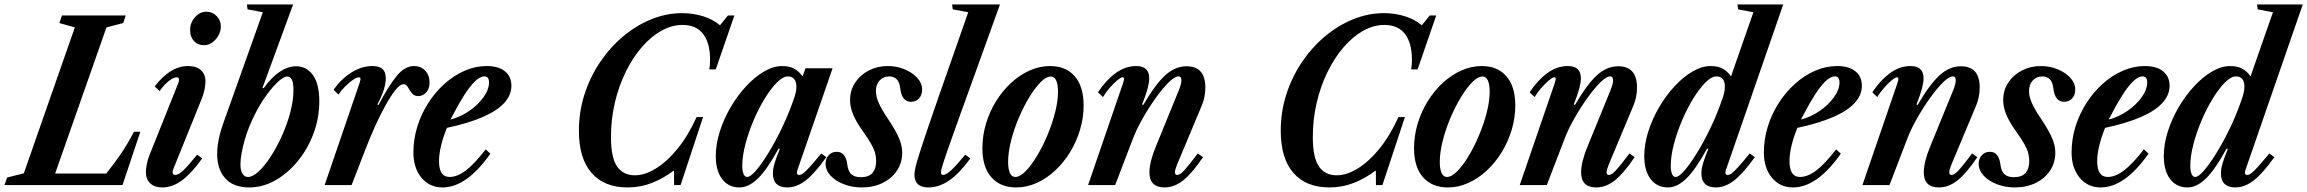

<svg xmlns="http://www.w3.org/2000/svg" viewBox="-75 -831 10358 862"><path d="M-55 0 -43 -34 32 -53 261 -708 191.5 -727.5 203.5 -761.5H489.5L478 -727.5L403 -708L172.5 -52H402Q440 -99 469.8 -143.5Q499.5 -188 526.5 -239.5H555L475 0Z M654 10.5Q619 10.5 599.5 -8Q580 -26.5 580 -58.5Q580 -72 583.8 -92.5Q587.5 -113 595.5 -133L724.5 -455.5Q727.5 -462.5 728 -466.8Q728.5 -471 728.5 -474Q728.5 -484 718.5 -484Q704 -484 682.2 -466.8Q660.5 -449.5 641.5 -422L619.5 -443Q654 -488 691.2 -511.2Q728.5 -534.5 769 -534.5Q806.5 -534.5 827 -516Q847.5 -497.5 847.5 -465Q847.5 -452 843.8 -431.8Q840 -411.5 832 -391L703.5 -73Q701 -66.5 700.5 -63.5Q700 -60.5 700 -58Q700 -45.5 712 -45.5Q725.5 -45.5 747.2 -65.5Q769 -85.5 810 -136.5L833 -120Q784.5 -52.5 741.8 -21Q699 10.5 654 10.5ZM841.5 -628Q813 -628 795.8 -646.8Q778.5 -665.5 778.5 -696.5Q778.5 -729 800.5 -753.8Q822.5 -778.5 851.5 -778.5Q878.5 -778.5 897.5 -759Q916.5 -739.5 916.5 -712Q916.5 -691 905.8 -671.8Q895 -652.5 877.8 -640.2Q860.5 -628 841.5 -628Z M1044 10.5Q973.5 10.5 936.8 -29.8Q900 -70 900 -140Q900 -170 907 -205.2Q914 -240.5 928 -279L1105 -776L1036.5 -789L1033.5 -811H1241L1103.5 -436.5L1108.5 -434.5Q1144.5 -485 1181.5 -509.2Q1218.5 -533.5 1254 -533.5Q1301.5 -533.5 1330 -493.8Q1358.5 -454 1358.5 -376.5Q1358.5 -301 1332.5 -231.5Q1306.5 -162 1261.8 -107.5Q1217 -53 1160.8 -21.2Q1104.5 10.5 1044 10.5ZM1038 -36.5Q1060 -36.5 1087 -61.8Q1114 -87 1141.2 -129.2Q1168.5 -171.5 1191.5 -223Q1214.5 -274.5 1228.5 -327.5Q1242.5 -380.5 1242.5 -426.5Q1242.5 -458 1235.5 -472.8Q1228.5 -487.5 1213.5 -487.5Q1198 -487.5 1168.8 -459.8Q1139.5 -432 1106 -381.5Q1072.5 -331 1044 -262Q1032.5 -234 1023.5 -202.5Q1014.5 -171 1009.5 -142.2Q1004.5 -113.5 1004.5 -92.5Q1004.5 -65 1013.8 -50.8Q1023 -36.5 1038 -36.5Z M1382.5 0 1538.5 -456Q1541 -463.5 1542.2 -468.5Q1543.5 -473.5 1543.5 -476.5Q1543.5 -484 1536 -484Q1526.5 -484 1509.8 -472.5Q1493 -461 1475 -443.2Q1457 -425.5 1444.5 -406.5L1422.5 -428Q1458.5 -478.5 1504.2 -506.5Q1550 -534.5 1597 -534.5Q1628.5 -534.5 1642.8 -521Q1657 -507.5 1657 -478Q1657 -458 1648.5 -429.5Q1640 -401 1619 -361.5L1624.5 -360Q1667.5 -442 1704.5 -488.2Q1741.5 -534.5 1784 -534.5Q1814 -534.5 1833.8 -514Q1853.5 -493.5 1853.5 -460.5Q1853.5 -431.5 1838 -415.5Q1822.5 -399.5 1803.5 -399.5Q1784 -399.5 1773.8 -413Q1763.5 -426.5 1756.2 -439.8Q1749 -453 1736.5 -453Q1721.5 -453 1700.8 -427.2Q1680 -401.5 1656 -358.5Q1632 -315.5 1608.2 -262.5Q1584.5 -209.5 1563.5 -155L1503.5 0Z M1911.5 10.5Q1853.5 10.5 1817.2 -33.2Q1781 -77 1781 -147Q1781 -206.5 1798.8 -263.2Q1816.5 -320 1848 -369Q1879.5 -418 1921.2 -455.2Q1963 -492.5 2011.2 -513.5Q2059.5 -534.5 2110 -534.5Q2162.5 -534.5 2191.8 -511Q2221 -487.5 2221 -446Q2221 -404 2188.8 -368.8Q2156.5 -333.5 2092 -305.5Q2027.5 -277.5 1931.5 -257Q1914.5 -215.5 1905.2 -177Q1896 -138.5 1896 -107.5Q1896 -36.5 1943.5 -36.5Q1978 -36.5 2016.8 -66Q2055.5 -95.5 2105.5 -160.5L2126.5 -141Q2020 10.5 1911.5 10.5ZM1947.5 -294Q1992.5 -306 2032 -333.2Q2071.5 -360.5 2096 -394.8Q2120.5 -429 2120.5 -461Q2120.5 -488 2100 -488Q2080 -488 2057 -465.5Q2034 -443 2009.2 -404Q1984.5 -365 1959 -316Z M2742.5 10.5Q2637.5 10.5 2580.8 -54.8Q2524 -120 2524 -244Q2524 -329 2549.2 -407.5Q2574.5 -486 2619.2 -552.2Q2664 -618.5 2722.8 -667.8Q2781.5 -717 2849.2 -744.5Q2917 -772 2987.5 -772Q3036.5 -772 3081 -758.2Q3125.5 -744.5 3157.5 -717.5L3193 -761.5H3222L3138.5 -519.5H3109.5Q3113 -537.5 3113 -563Q3113 -637.5 3082 -678.2Q3051 -719 2989.5 -719Q2940.5 -719 2893.5 -692.5Q2846.5 -666 2805.8 -618.5Q2765 -571 2734 -507.8Q2703 -444.5 2685.5 -370.2Q2668 -296 2668 -216Q2668 -124 2695.2 -84Q2722.5 -44 2775.5 -44Q2820.5 -44 2870.2 -74.8Q2920 -105.5 2967.5 -164Q3015 -222.5 3052.5 -305.5H3081.5L2980.5 0H2951.5L2951 -64.5H2949Q2904 -30.5 2852.5 -10Q2801 10.5 2742.5 10.5Z M3245 10.5Q3195.5 10.5 3167 -27.2Q3138.5 -65 3138.5 -130Q3138.5 -183.5 3156.5 -240.2Q3174.5 -297 3205.2 -349.5Q3236 -402 3274.8 -443.8Q3313.5 -485.5 3355.2 -510Q3397 -534.5 3436.5 -534.5Q3467.5 -534.5 3489.2 -523.5Q3511 -512.5 3528 -488L3541.5 -524.5H3663L3505 -67.5Q3501.5 -57.5 3503.5 -51.5Q3505.5 -45.5 3513 -45.5Q3521 -45.5 3531.8 -53.5Q3542.5 -61.5 3561.2 -82.2Q3580 -103 3612 -142L3635 -125.5Q3582 -51.5 3541.8 -20.5Q3501.5 10.5 3460 10.5Q3395 10.5 3395 -52.5Q3395 -73 3402.5 -98Q3410 -123 3426 -162.5L3420.5 -164Q3369.5 -70.5 3328 -30Q3286.5 10.5 3245 10.5ZM3279.5 -36.5Q3294 -36.5 3319.2 -65.5Q3344.5 -94.5 3374 -142.8Q3403.5 -191 3432.2 -250Q3461 -309 3482.5 -368.5Q3493.5 -398 3497 -413.2Q3500.5 -428.5 3500.5 -441Q3500.5 -464 3490.8 -476Q3481 -488 3462.5 -488Q3440.5 -488 3413.2 -460.8Q3386 -433.5 3358.5 -388.8Q3331 -344 3308.2 -290.5Q3285.5 -237 3271.5 -183.5Q3257.5 -130 3257.5 -86.5Q3257.5 -63.5 3263.2 -50Q3269 -36.5 3279.5 -36.5Z M3794.5 10.5Q3751 10.5 3713.8 -3.8Q3676.5 -18 3654 -42.2Q3631.5 -66.5 3631.5 -96Q3631.5 -119.5 3645.8 -134.5Q3660 -149.5 3681.5 -149.5Q3702 -149.5 3713.8 -135Q3725.5 -120.5 3729 -92.5Q3733 -60.5 3748 -48Q3763 -35.5 3788.5 -35.5Q3826.5 -35.5 3842.5 -55Q3858.5 -74.5 3858.5 -107.5Q3858.5 -126 3854 -143.5Q3849.5 -161 3836.5 -184.2Q3823.5 -207.5 3798 -243Q3767.5 -286 3754.5 -318.5Q3741.5 -351 3741.5 -381Q3741.5 -426 3764.5 -460.5Q3787.5 -495 3826 -514.8Q3864.5 -534.5 3910.5 -534.5Q3950 -534.5 3985.2 -520.2Q4020.5 -506 4042.8 -481.8Q4065 -457.5 4065 -428Q4065 -404.5 4051 -389.2Q4037 -374 4015 -374Q3974.5 -374 3967 -432Q3963.5 -464 3950 -476Q3936.5 -488 3917.5 -488Q3891.5 -488 3874.5 -470Q3857.5 -452 3857.5 -422Q3857.5 -398 3870 -369.2Q3882.5 -340.5 3908 -303Q3946.5 -245.5 3961 -211.2Q3975.5 -177 3975.5 -146Q3975.5 -100 3951.8 -64.8Q3928 -29.5 3887.2 -9.5Q3846.5 10.5 3794.5 10.5Z M4093.5 10.5Q4061.5 10.5 4046 -4.2Q4030.5 -19 4030.5 -46Q4030.5 -56 4033 -69.8Q4035.5 -83.5 4042.2 -106.8Q4049 -130 4061.2 -167.8Q4073.5 -205.5 4093 -262.8Q4112.5 -320 4141 -402L4272 -776L4202.5 -789L4199.5 -811H4414.5L4233 -308Q4203 -224.5 4184.5 -172Q4166 -119.5 4157.8 -92.5Q4149.5 -65.5 4149.5 -58.5Q4149.5 -51.5 4151.8 -48.5Q4154 -45.5 4159.5 -45.5Q4172.5 -45.5 4195.8 -67Q4219 -88.5 4258.5 -136.5L4281.5 -120Q4233 -53 4187 -21.2Q4141 10.5 4093.5 10.5Z M4487 10.5Q4416 10.5 4375.8 -35.2Q4335.5 -81 4335.5 -165Q4335.5 -222 4351.8 -276Q4368 -330 4397 -376.8Q4426 -423.5 4464.5 -459Q4503 -494.5 4547.8 -514.5Q4592.5 -534.5 4639.5 -534.5Q4710.5 -534.5 4750.2 -488.5Q4790 -442.5 4790 -358Q4790 -302 4773.8 -248Q4757.5 -194 4728.8 -147.2Q4700 -100.5 4661.8 -65Q4623.5 -29.5 4579 -9.5Q4534.5 10.5 4487 10.5ZM4483.5 -36.5Q4504 -36.5 4529.2 -62Q4554.5 -87.5 4580 -129.8Q4605.5 -172 4627 -223Q4648.5 -274 4661.8 -325.5Q4675 -377 4675 -420.5Q4675 -451.5 4667 -469.5Q4659 -487.5 4642.5 -487.5Q4622 -487.5 4596.8 -462Q4571.5 -436.5 4545.8 -394Q4520 -351.5 4498.5 -300.8Q4477 -250 4464 -198.2Q4451 -146.5 4451 -103.5Q4451 -72.5 4459 -54.5Q4467 -36.5 4483.5 -36.5Z M5154 10.5Q5085.5 10.5 5085.5 -57Q5085.5 -104 5115 -175L5218 -427Q5229 -455 5229 -470Q5229 -488 5216 -488Q5199 -488 5171.2 -460.5Q5143.5 -433 5112.5 -389.5Q5081.5 -346 5054 -297.2Q5026.5 -248.5 5010.5 -206L4931.5 0H4810L4966.5 -456Q4969 -464.5 4970.2 -469Q4971.5 -473.5 4971.5 -476.5Q4971.5 -484 4965 -484Q4957.5 -484 4940.2 -469.5Q4923 -455 4905.2 -434.5Q4887.5 -414 4877 -395L4854.5 -416.5Q4888.5 -469 4932.5 -501.8Q4976.5 -534.5 5026.5 -534.5Q5084.5 -534.5 5084.5 -479.5Q5084.5 -461 5077.5 -434.2Q5070.5 -407.5 5052.5 -361.5L5058 -360Q5113 -454 5157.2 -493.8Q5201.5 -533.5 5252 -533.5Q5336.5 -533.5 5336.5 -438Q5336.5 -394.5 5320 -356L5209.5 -92Q5205 -81 5202.5 -72Q5200 -63 5200 -57.5Q5200 -45.5 5210.5 -45.5Q5223 -45.5 5243 -67.5Q5263 -89.5 5302.5 -142L5326 -125.5Q5277 -53 5237 -21.2Q5197 10.5 5154 10.5Z M5893.5 10.5Q5788.5 10.5 5731.8 -54.8Q5675 -120 5675 -244Q5675 -329 5700.2 -407.5Q5725.5 -486 5770.2 -552.2Q5815 -618.5 5873.8 -667.8Q5932.5 -717 6000.2 -744.5Q6068 -772 6138.5 -772Q6187.5 -772 6232 -758.2Q6276.5 -744.5 6308.5 -717.5L6344 -761.5H6373L6289.5 -519.5H6260.5Q6264 -537.5 6264 -563Q6264 -637.5 6233 -678.2Q6202 -719 6140.5 -719Q6091.5 -719 6044.5 -692.5Q5997.5 -666 5956.8 -618.5Q5916 -571 5885 -507.8Q5854 -444.5 5836.5 -370.2Q5819 -296 5819 -216Q5819 -124 5846.2 -84Q5873.5 -44 5926.5 -44Q5971.5 -44 6021.2 -74.8Q6071 -105.5 6118.5 -164Q6166 -222.5 6203.5 -305.5H6232.5L6131.5 0H6102.5L6102 -64.5H6100Q6055 -30.5 6003.5 -10Q5952 10.5 5893.5 10.5Z M6425 10.5Q6354 10.5 6313.8 -35.2Q6273.5 -81 6273.5 -165Q6273.5 -222 6289.8 -276Q6306 -330 6335 -376.8Q6364 -423.5 6402.5 -459Q6441 -494.5 6485.8 -514.5Q6530.5 -534.5 6577.5 -534.5Q6648.5 -534.5 6688.2 -488.5Q6728 -442.5 6728 -358Q6728 -302 6711.8 -248Q6695.5 -194 6666.8 -147.2Q6638 -100.5 6599.8 -65Q6561.5 -29.5 6517 -9.5Q6472.5 10.5 6425 10.5ZM6421.5 -36.5Q6442 -36.5 6467.2 -62Q6492.5 -87.5 6518 -129.8Q6543.5 -172 6565 -223Q6586.5 -274 6599.8 -325.5Q6613 -377 6613 -420.5Q6613 -451.5 6605 -469.5Q6597 -487.5 6580.5 -487.5Q6560 -487.5 6534.8 -462Q6509.5 -436.5 6483.8 -394Q6458 -351.5 6436.5 -300.8Q6415 -250 6402 -198.2Q6389 -146.5 6389 -103.5Q6389 -72.5 6397 -54.5Q6405 -36.5 6421.5 -36.5Z M7092 10.5Q7023.5 10.5 7023.5 -57Q7023.5 -104 7053 -175L7156 -427Q7167 -455 7167 -470Q7167 -488 7154 -488Q7137 -488 7109.2 -460.5Q7081.5 -433 7050.5 -389.5Q7019.5 -346 6992 -297.2Q6964.5 -248.5 6948.5 -206L6869.5 0H6748L6904.5 -456Q6907 -464.5 6908.2 -469Q6909.5 -473.5 6909.5 -476.5Q6909.5 -484 6903 -484Q6895.5 -484 6878.2 -469.5Q6861 -455 6843.2 -434.5Q6825.5 -414 6815 -395L6792.5 -416.5Q6826.5 -469 6870.5 -501.8Q6914.5 -534.5 6964.5 -534.5Q7022.5 -534.5 7022.5 -479.5Q7022.5 -461 7015.5 -434.2Q7008.5 -407.5 6990.5 -361.5L6996 -360Q7051 -454 7095.2 -493.8Q7139.5 -533.5 7190 -533.5Q7274.5 -533.5 7274.5 -438Q7274.5 -394.5 7258 -356L7147.5 -92Q7143 -81 7140.5 -72Q7138 -63 7138 -57.5Q7138 -45.5 7148.5 -45.5Q7161 -45.5 7181 -67.5Q7201 -89.5 7240.5 -142L7264 -125.5Q7215 -53 7175 -21.2Q7135 10.5 7092 10.5Z M7413.5 10.5Q7364 10.5 7335.5 -27.2Q7307 -65 7307 -130Q7307 -183.5 7325 -240.2Q7343 -297 7373.8 -349.5Q7404.5 -402 7443.2 -443.8Q7482 -485.5 7523.8 -510Q7565.5 -534.5 7605 -534.5Q7636 -534.5 7657.8 -523.5Q7679.5 -512.5 7696.5 -488L7797 -776L7728.5 -789L7725.5 -811H7931L7673.5 -67.5Q7670 -57.5 7672 -51.5Q7674 -45.5 7681.5 -45.5Q7689.5 -45.5 7700.2 -53.5Q7711 -61.5 7729.8 -82.2Q7748.5 -103 7780.5 -142L7803.5 -125.5Q7750.5 -51.5 7710.2 -20.5Q7670 10.5 7628.5 10.5Q7596.5 10.5 7580 -5.5Q7563.5 -21.5 7563.5 -52.5Q7563.5 -73 7571 -98Q7578.5 -123 7594.5 -162.5L7589 -164Q7538 -70.5 7496.5 -30Q7455 10.5 7413.5 10.5ZM7448 -36.5Q7462.5 -36.5 7487.8 -65.5Q7513 -94.5 7542.8 -142.8Q7572.5 -191 7601.2 -250Q7630 -309 7651 -368.5Q7662 -398 7665.5 -413.2Q7669 -428.5 7669 -441Q7669 -488 7631 -488Q7609 -488 7581.8 -460.8Q7554.5 -433.5 7527 -388.8Q7499.5 -344 7476.8 -290.5Q7454 -237 7440 -183.5Q7426 -130 7426 -86.5Q7426 -63.5 7431.8 -50Q7437.5 -36.5 7448 -36.5Z M7974.5 10.5Q7916.5 10.5 7880.2 -33.2Q7844 -77 7844 -147Q7844 -206.5 7861.8 -263.2Q7879.5 -320 7911 -369Q7942.5 -418 7984.2 -455.2Q8026 -492.5 8074.2 -513.5Q8122.5 -534.5 8173 -534.5Q8225.5 -534.5 8254.8 -511Q8284 -487.5 8284 -446Q8284 -404 8251.8 -368.8Q8219.5 -333.5 8155 -305.5Q8090.5 -277.5 7994.5 -257Q7977.5 -215.5 7968.2 -177Q7959 -138.5 7959 -107.5Q7959 -36.5 8006.5 -36.5Q8041 -36.5 8079.8 -66Q8118.5 -95.5 8168.5 -160.5L8189.5 -141Q8083 10.5 7974.5 10.5ZM8010.5 -294Q8055.5 -306 8095 -333.2Q8134.5 -360.5 8159 -394.8Q8183.5 -429 8183.5 -461Q8183.5 -488 8163 -488Q8143 -488 8120 -465.5Q8097 -443 8072.2 -404Q8047.5 -365 8022 -316Z M8630.5 10.5Q8562 10.5 8562 -57Q8562 -104 8591.5 -175L8694.5 -427Q8705.5 -455 8705.5 -470Q8705.5 -488 8692.5 -488Q8675.5 -488 8647.8 -460.5Q8620 -433 8589 -389.5Q8558 -346 8530.5 -297.2Q8503 -248.5 8487 -206L8408 0H8286.5L8443 -456Q8445.5 -464.5 8446.8 -469Q8448 -473.5 8448 -476.5Q8448 -484 8441.5 -484Q8434 -484 8416.8 -469.5Q8399.5 -455 8381.8 -434.5Q8364 -414 8353.5 -395L8331 -416.5Q8365 -469 8409 -501.8Q8453 -534.5 8503 -534.5Q8561 -534.5 8561 -479.5Q8561 -461 8554 -434.2Q8547 -407.5 8529 -361.5L8534.5 -360Q8589.5 -454 8633.8 -493.8Q8678 -533.5 8728.5 -533.5Q8813 -533.5 8813 -438Q8813 -394.5 8796.5 -356L8686 -92Q8681.5 -81 8679 -72Q8676.5 -63 8676.5 -57.5Q8676.5 -45.5 8687 -45.5Q8699.5 -45.5 8719.5 -67.5Q8739.5 -89.5 8779 -142L8802.5 -125.5Q8753.5 -53 8713.5 -21.2Q8673.5 10.5 8630.5 10.5Z M8971.5 10.5Q8928 10.5 8890.8 -3.8Q8853.5 -18 8831 -42.2Q8808.5 -66.5 8808.5 -96Q8808.5 -119.5 8822.8 -134.5Q8837 -149.5 8858.5 -149.5Q8879 -149.5 8890.8 -135Q8902.5 -120.5 8906 -92.5Q8910 -60.5 8925 -48Q8940 -35.5 8965.5 -35.5Q9003.5 -35.5 9019.5 -55Q9035.5 -74.5 9035.5 -107.5Q9035.5 -126 9031 -143.5Q9026.5 -161 9013.5 -184.2Q9000.5 -207.5 8975 -243Q8944.5 -286 8931.5 -318.5Q8918.5 -351 8918.5 -381Q8918.5 -426 8941.5 -460.5Q8964.5 -495 9003 -514.8Q9041.5 -534.5 9087.5 -534.5Q9127 -534.5 9162.2 -520.2Q9197.5 -506 9219.8 -481.8Q9242 -457.5 9242 -428Q9242 -404.5 9228 -389.2Q9214 -374 9192 -374Q9151.5 -374 9144 -432Q9140.5 -464 9127 -476Q9113.5 -488 9094.5 -488Q9068.5 -488 9051.5 -470Q9034.5 -452 9034.5 -422Q9034.5 -398 9047 -369.2Q9059.5 -340.5 9085 -303Q9123.5 -245.5 9138 -211.2Q9152.5 -177 9152.5 -146Q9152.5 -100 9128.8 -64.8Q9105 -29.5 9064.2 -9.5Q9023.5 10.5 8971.5 10.5Z M9356 10.5Q9298 10.5 9261.8 -33.2Q9225.5 -77 9225.5 -147Q9225.5 -206.5 9243.2 -263.2Q9261 -320 9292.5 -369Q9324 -418 9365.8 -455.2Q9407.5 -492.5 9455.8 -513.5Q9504 -534.5 9554.5 -534.5Q9607 -534.5 9636.2 -511Q9665.5 -487.5 9665.5 -446Q9665.5 -404 9633.2 -368.8Q9601 -333.5 9536.5 -305.5Q9472 -277.5 9376 -257Q9359 -215.5 9349.8 -177Q9340.5 -138.5 9340.5 -107.5Q9340.5 -36.5 9388 -36.5Q9422.5 -36.5 9461.2 -66Q9500 -95.5 9550 -160.5L9571 -141Q9464.5 10.5 9356 10.5ZM9392 -294Q9437 -306 9476.5 -333.2Q9516 -360.5 9540.5 -394.8Q9565 -429 9565 -461Q9565 -488 9544.5 -488Q9524.5 -488 9501.5 -465.5Q9478.5 -443 9453.8 -404Q9429 -365 9403.5 -316Z M9746 10.5Q9696.5 10.5 9668 -27.2Q9639.5 -65 9639.5 -130Q9639.5 -183.5 9657.5 -240.2Q9675.5 -297 9706.2 -349.5Q9737 -402 9775.8 -443.8Q9814.5 -485.5 9856.2 -510Q9898 -534.5 9937.5 -534.5Q9968.5 -534.5 9990.2 -523.5Q10012 -512.5 10029 -488L10129.5 -776L10061 -789L10058 -811H10263.5L10006 -67.5Q10002.5 -57.5 10004.5 -51.5Q10006.5 -45.5 10014 -45.5Q10022 -45.5 10032.8 -53.5Q10043.5 -61.5 10062.2 -82.2Q10081 -103 10113 -142L10136 -125.5Q10083 -51.5 10042.8 -20.5Q10002.5 10.5 9961 10.5Q9929 10.5 9912.5 -5.5Q9896 -21.5 9896 -52.5Q9896 -73 9903.5 -98Q9911 -123 9927 -162.5L9921.5 -164Q9870.5 -70.5 9829 -30Q9787.5 10.5 9746 10.5ZM9780.5 -36.5Q9795 -36.5 9820.2 -65.5Q9845.5 -94.5 9875.2 -142.8Q9905 -191 9933.8 -250Q9962.5 -309 9983.5 -368.5Q9994.5 -398 9998 -413.2Q10001.5 -428.5 10001.5 -441Q10001.5 -488 9963.5 -488Q9941.5 -488 9914.2 -460.8Q9887 -433.5 9859.5 -388.8Q9832 -344 9809.2 -290.5Q9786.5 -237 9772.5 -183.5Q9758.5 -130 9758.5 -86.5Q9758.5 -63.5 9764.2 -50Q9770 -36.5 9780.5 -36.5Z"/></svg>

Font: Libre Caslon Condensed
Style: Italic
Weight: 400
Italic angle: -22.583°
Designer: Pablo Impallari, Rodrigo Fuenzalida, Katja Schimmel, Ertekin Erdin
Foundry: Pablo Impallari, Rodrigo Fuenzalida
Version: Version 2.000;gftools[0.9.33]